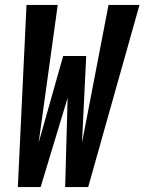

<svg xmlns="http://www.w3.org/2000/svg" viewBox="-20 -755 583 775"><path d="M52 0 87 -735H213L136 -179L235 -529H328L311 -179L418 -735H543L336 0H243L253 -360L144 0Z"/></svg>

Font: Iosevka SS04 Extrabold Oblique
Style: Regular
Weight: 800
Italic angle: -9°
Monospace: yes
Designer: Belleve Invis
Foundry: Belleve Invis
Version: Version 19.0.0; ttfautohint (v1.8.4)